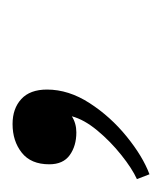

<svg xmlns="http://www.w3.org/2000/svg" viewBox="-3 -129 252 298"><g transform="rotate(-90 123.0 20.0)"><path d="M1.5 126 -6 106.5Q10.5 99 31.5 82.2Q52.5 65.5 69.5 45Q86.5 24.5 91.5 5.5Q80.5 12.5 66.5 12.5Q45.5 12.5 31.2 2.2Q17 -8 17 -29.5Q17 -58 35 -72.2Q53 -86.5 79.5 -86.5Q103.5 -86.5 118.2 -73Q133 -59.5 133 -33Q133 0.5 112 33Q91 65.5 60.2 90.5Q29.5 115.5 1.5 126Z"/></g></svg>

Font: Epilogue Light
Style: Italic
Weight: 300
Italic angle: -12°
Designer: Tyler Finck
Foundry: Etcetera Type Co
Version: Version 2.111; ttfautohint (v1.8.3)